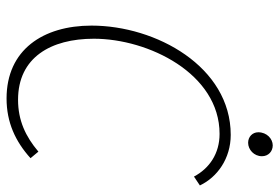

<svg xmlns="http://www.w3.org/2000/svg" viewBox="-153 -686 851 585"><g transform="rotate(90 272.5 -393.5)"><path d="M280 12C353 12 411 -15 462 -61L442 -85C396 -46 347 -23 284 -23C155 -23 98 -123 98 -254C98 -420 204 -637 388 -637C448 -637 493 -606 518 -559L545 -577C520 -630 463 -671 391 -671C183 -671 58 -443 58 -247C58 -99 132 12 280 12ZM415 -724C436 -724 456 -742 456 -766C456 -786 441 -799 423 -799C403 -799 383 -781 383 -755C383 -737 397 -724 415 -724Z"/></g></svg>

Font: Source Sans Pro Light
Style: Italic
Weight: 300
Italic angle: -11°
Designer: Paul D. Hunt
Foundry: Adobe Systems Incorporated
Version: Version 3.006;hotconv 1.0.111;makeotfexe 2.5.65597